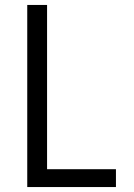

<svg xmlns="http://www.w3.org/2000/svg" viewBox="-20 -755 540 775"><path d="M90 0V-735H170V-72H448V0Z"/></svg>

Font: Iosevka SS01
Style: Regular
Weight: 400
Monospace: yes
Designer: Belleve Invis
Foundry: Belleve Invis
Version: 2.3.3; ttfautohint (v1.8.3)